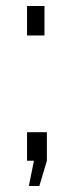

<svg xmlns="http://www.w3.org/2000/svg" viewBox="-20 -538 245 639"><path d="M70 -420V-518H128V-420ZM76 81 93 -3H70V-98H136V-3L111 81Z"/></svg>

Font: Boldmen
Style: Regular
Weight: 400
Designer: Matt McInerney, Pablo Impallari, Rodrigo Fuenzalida
Foundry: LIVING CONCEPT
Version: Version 1.000